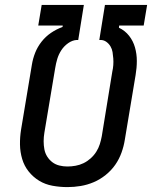

<svg xmlns="http://www.w3.org/2000/svg" viewBox="-20 -755 640 783"><path d="M255 8Q224 8 194 2.5Q164 -3 139.5 -18Q115 -33 97 -55.5Q79 -78 70.5 -106.5Q62 -135 61.5 -165.5Q61 -196 66 -227L110 -491Q114 -516 123.5 -540Q133 -564 149.5 -585Q166 -606 188 -621Q210 -636 235 -645L236 -651H136L150 -735H322L299 -592H293Q275 -591 258 -579Q241 -567 230 -550Q219 -533 213.5 -514.5Q208 -496 205 -477L161 -214Q158 -196 158 -179Q158 -162 161 -146Q164 -130 172.5 -116.5Q181 -103 193.5 -93.5Q206 -84 222 -80Q238 -76 255 -76Q271 -76 288 -79Q305 -82 320.5 -89.5Q336 -97 349.5 -109Q363 -121 372.5 -136Q382 -151 387 -167Q392 -183 395 -199L438 -463Q441 -476 442 -489.5Q443 -503 442 -516.5Q441 -530 439 -542.5Q437 -555 430.5 -566Q424 -577 413.5 -584.5Q403 -592 390 -592H385L408 -735H580L566 -651H466L465 -642Q490 -630 506.5 -609Q523 -588 530.5 -561.5Q538 -535 538 -506.5Q538 -478 533 -449L489 -185Q485 -159 475.5 -132.5Q466 -106 450 -83Q434 -60 411 -41.5Q388 -23 362 -12Q336 -1 309 3.5Q282 8 255 8Z"/></svg>

Font: Iosevka Aile Medium Oblique
Style: Regular
Weight: 500
Italic angle: -9°
Designer: Belleve Invis
Foundry: Belleve Invis
Version: Version 31.1.0; ttfautohint (v1.8.4)